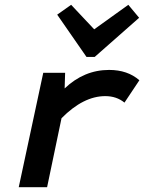

<svg xmlns="http://www.w3.org/2000/svg" viewBox="-20 -779 620 799"><path d="M58 0 160 -476H251L249 -411Q330 -488 434 -488Q511 -488 560 -445L498 -352Q465 -379 418 -379Q327 -379 236 -287L176 0ZM340 -542 218 -718 276 -759 372 -657 514 -759 559 -705 374 -542Z"/></svg>

Font: Sometype Mono
Style: Bold Italic
Weight: 700
Italic angle: -12°
Monospace: yes
Designer: Ryoichi Tsunekawa
Foundry: Dharma Type
Version: Version 1.000; ttfautohint (v1.8.3)